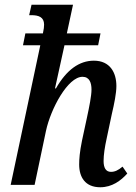

<svg xmlns="http://www.w3.org/2000/svg" viewBox="-20 -780 573 810"><path d="M403 10C453 10 490 -18 517 -48L497 -77C478 -61 464 -55 448 -55C426 -55 417 -73 417 -101C417 -126 422 -160 430 -196L452 -300C462 -342 471 -387 471 -417C471 -474 444 -524 376 -524C315 -524 261 -486 216 -407H212L252 -589H394L404 -639H262L288 -760H113L103 -716H112C143 -716 166 -708 166 -676C166 -668 165 -657 161 -639H87L77 -589H150L25 0H126L174 -228C194 -321 266 -456 328 -456C358 -456 366 -430 366 -402C366 -376 357 -331 346 -280L326 -187C316 -138 314 -109 314 -86C314 -33 339 10 403 10Z"/></svg>

Font: Noto Serif Condensed Medium
Style: Italic
Weight: 500
Width: 3
Italic angle: -12°
Designer: Monotype Design Team
Foundry: Monotype Imaging Inc.
Version: Version 2.013